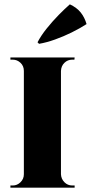

<svg xmlns="http://www.w3.org/2000/svg" viewBox="-20 -865 419 885"><path d="M261 -600V0H90V-600ZM93 -62V0H28V-10Q28 -10 33 -10Q38 -10 39 -10Q59 -10 74.5 -25Q90 -40 90 -62ZM259 -62H261Q262 -40 277 -25Q292 -10 313 -10Q313 -10 318 -10Q323 -10 324 -10V0H259ZM259 -538V-600H324L323 -590Q323 -590 318.5 -590Q314 -590 313 -590Q292 -590 277 -575.5Q262 -561 261 -538ZM93 -538H90Q90 -561 74.5 -575.5Q59 -590 39 -590Q38 -590 33 -590Q28 -590 28 -590V-600H93ZM153 -670Q169 -701 195.5 -734Q222 -767 251 -796.5Q280 -826 302 -845Q334 -830 352 -807.5Q370 -785 379 -754Q348 -734 310.5 -715.5Q273 -697 234 -683Q195 -669 160 -663Z"/></svg>

Font: Cinzel ExtraBold
Style: Regular
Weight: 800
Designer: Natanael Gama
Version: Version 2.000